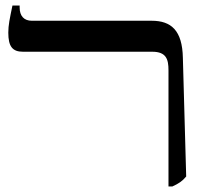

<svg xmlns="http://www.w3.org/2000/svg" viewBox="-20 -667 748 694"><path d="M589 7H603C625 -3 639 -12 653 -29L641 -458C639 -557 599 -592 528 -592H95C67 -592 51 -609 51 -640V-647H25C15 -599 10 -576 10 -549C10 -499 25 -480 63 -480H530C581 -480 589 -453 589 -413Z"/></svg>

Font: Noto Serif Hebrew SemiCondensed Medium
Style: Regular
Weight: 500
Width: 4
Designer: Monotype Design Team
Foundry: Monotype Imaging Inc.
Version: Version 2.004